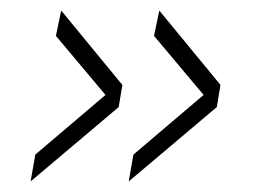

<svg xmlns="http://www.w3.org/2000/svg" viewBox="-20 -469 492 364"><path d="M205 -266 38 -125 47 -176 180 -289 86 -401 96 -449 212 -308ZM391 -266 224 -125 233 -176 366 -289 272 -401 282 -449 398 -308Z"/></svg>

Font: Creato Display Light
Style: Italic
Weight: 300
Italic angle: -10°
Version: Version 1.000